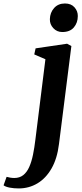

<svg xmlns="http://www.w3.org/2000/svg" viewBox="-142 -800 460 1076"><path d="M188.5 7.5Q178.5 89 146.8 144.2Q115 199.5 67.5 227.8Q20 256 -37 256Q-64 256 -87.5 251.5Q-111 247 -122 238.5L-105 191Q-97.5 193.5 -84.8 195.5Q-72 197.5 -62 197.5Q-32 197.5 -11.8 181.5Q8.5 165.5 21.5 136.5Q34.5 107.5 42.8 67.8Q51 28 56.5 -19L112.5 -468L50 -495L57.5 -529L234 -555L258 -542ZM207 -620.5Q177 -620.5 156.8 -642.2Q136.5 -664 137.5 -693Q138.5 -729.5 161.2 -755Q184 -780.5 222 -780.5Q256.5 -780.5 275.5 -759Q294.5 -737.5 294 -710Q294 -672.5 272 -646.5Q250 -620.5 207 -620.5Z"/></svg>

Font: Merriweather 48pt
Style: Bold Italic
Weight: 700
Italic angle: -7.8°
Version: Version 2.101